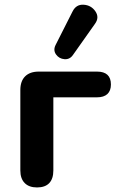

<svg xmlns="http://www.w3.org/2000/svg" viewBox="-20 -798 506 826"><path d="M67.5 -64.8V-410.8Q67.5 -449 88.1 -469.5Q108.8 -490 146.7 -490H397.6Q427.1 -490 442.2 -476.1Q457.2 -462.1 457.2 -434.7Q457.2 -407.6 442 -393.5Q426.7 -379.3 397.6 -379.3H209.5V-64.8Q209.5 -28.9 191.8 -10.2Q174 8.4 139.3 8.4Q104.8 8.4 86.2 -10.6Q67.5 -29.5 67.5 -64.8ZM219 -604.1 291.7 -747.8Q307.1 -779.7 339.7 -777.7Q372.3 -775.7 390.4 -749.2Q408.6 -722.7 388.3 -695.1L293.8 -561.4Q280.1 -541.6 257.3 -543.4Q234.4 -545.2 221.2 -563.5Q208 -581.9 219 -604.1Z"/></svg>

Font: SN Pro Thin
Style: Regular
Weight: 200
Designer: Tobias Whetton
Foundry: Supernotes
Version: Version 1.003;Glyphs 3.3 (3324)